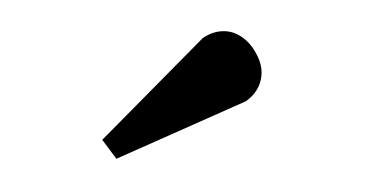

<svg xmlns="http://www.w3.org/2000/svg" viewBox="-30 -747 580 305"><g transform="rotate(5 260.0 -594.5)"><path d="M284 -689Q301 -703 321 -703Q332 -703 343 -697.5Q354 -692 362.5 -682.5Q371 -673 376.5 -661.5Q382 -650 382 -638Q382 -613 361 -595L164 -486L139 -514Z"/></g></svg>

Font: Bigshot One
Style: Regular
Weight: 400
Designer: Gesine Todt
Foundry: Gesine Todt
Version: Version 1.000